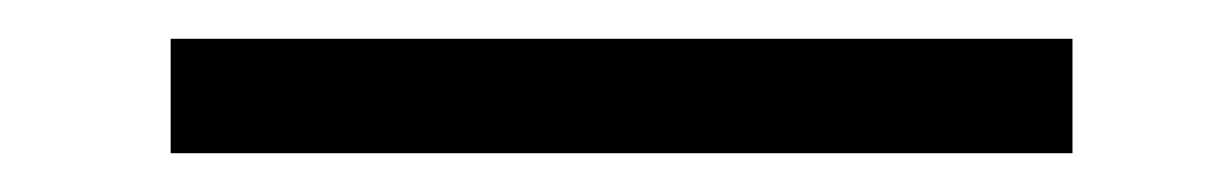

<svg xmlns="http://www.w3.org/2000/svg" viewBox="-20 85 631 99"><path d="M533 105V164H68V105Z"/></svg>

Font: Playfair Display Medium
Style: Regular
Weight: 500
Designer: Claus Eggers Sørensen
Foundry: Claus Eggers Sørensen
Version: Version 1.203